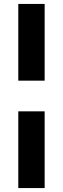

<svg xmlns="http://www.w3.org/2000/svg" viewBox="-20 -746 322 976"><path d="M73 -336V-726H207V-336ZM73 210V-180H207V210Z"/></svg>

Font: Archivo SemiExpanded Black
Style: Italic
Weight: 900
Width: 6
Italic angle: -10°
Designer: Hector Gatti
Foundry: Omnibus-Type
Version: Version 2.001